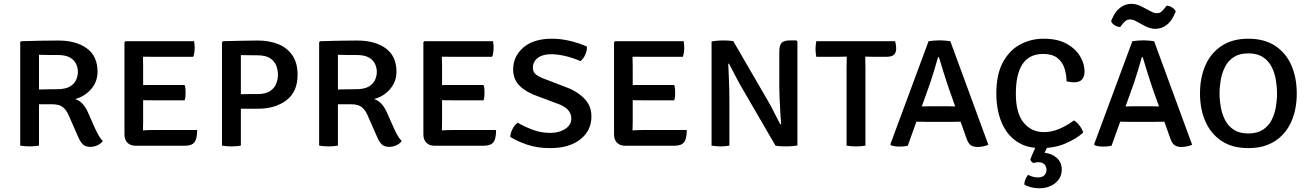

<svg xmlns="http://www.w3.org/2000/svg" viewBox="-20 -760 6828 1002"><path d="M489 -386Q489 -332.5 454.5 -293.8Q420 -255 372.5 -243.5Q397 -234 412 -217Q427 -200 438 -175.5L477 -88Q486 -68.5 495.8 -51.5Q505.5 -34.5 516.5 -24Q507 -10.5 488.8 -2Q470.5 6.5 451 6.5Q426 6.5 412.5 -6.5Q399 -19.5 388 -45.5L338.5 -158Q326 -187 307.2 -201.5Q288.5 -216 250 -216H183.5V0Q172 2 159 3Q146 4 134.5 4Q124 4 110.2 3Q96.5 2 85.5 0V-540L91 -545Q143 -546.5 189.5 -547.5Q236 -548.5 284 -548.5Q377 -548.5 433 -507.8Q489 -467 489 -386ZM183.5 -474V-293Q210 -293.5 235.5 -294Q261 -294.5 278 -294.5Q321 -294.5 344.5 -308.2Q368 -322 377.2 -343Q386.5 -364 386.5 -384.5Q386.5 -406 377.2 -426.2Q368 -446.5 345 -459.8Q322 -473 280.5 -473Q260 -473 233 -473Q206 -473 183.5 -474Z M1009 -81.5Q1009 -35 994.5 -17.2Q980 0.5 946 0.5H686.5Q660.5 0.5 645 -15.2Q629.5 -31 629.5 -58.5V-539.5L635 -545H993Q995 -534.5 995.5 -524.5Q996 -514.5 996 -506Q996 -498 994.2 -486.5Q992.5 -475 988.5 -463.5H783Q773 -463.5 757.5 -463.8Q742 -464 726 -464Q726 -453 726.5 -440.5Q727 -428 727 -413V-316Q742.5 -316.5 757.8 -316.5Q773 -316.5 783 -316.5H943.5Q947 -307 947.8 -295.8Q948.5 -284.5 948.5 -277Q948.5 -268.5 947.8 -257.2Q947 -246 943.5 -236.5H783Q773 -236.5 757.8 -236.8Q742.5 -237 727 -237V-122.5Q727 -110.5 726.5 -99.5Q726 -88.5 726 -79.5Q739 -80.5 752.8 -81Q766.5 -81.5 785.5 -81.5Z M1533 -370Q1533 -281 1474.8 -236.8Q1416.5 -192.5 1325.5 -192.5H1237V0Q1226 2 1212.8 3Q1199.5 4 1188 4Q1177.5 4 1163.5 3Q1149.5 2 1138.5 0V-540L1144 -545Q1189.5 -546 1234.2 -547.2Q1279 -548.5 1325.5 -548.5Q1385.5 -548.5 1432.2 -529.5Q1479 -510.5 1506 -471Q1533 -431.5 1533 -370ZM1237 -472.5V-268.5Q1260.5 -269 1285 -269Q1309.5 -269 1322 -269Q1366.5 -269 1390 -285Q1413.5 -301 1422 -324.5Q1430.5 -348 1430.5 -370.5Q1430.5 -393.5 1422 -416.8Q1413.5 -440 1390 -455.8Q1366.5 -471.5 1322 -471.5Q1303 -471.5 1281.2 -471.8Q1259.5 -472 1237 -472.5Z M2049 -386Q2049 -332.5 2014.5 -293.8Q1980 -255 1932.5 -243.5Q1957 -234 1972 -217Q1987 -200 1998 -175.5L2037 -88Q2046 -68.5 2055.8 -51.5Q2065.5 -34.5 2076.5 -24Q2067 -10.5 2048.8 -2Q2030.5 6.5 2011 6.5Q1986 6.5 1972.5 -6.5Q1959 -19.5 1948 -45.5L1898.5 -158Q1886 -187 1867.2 -201.5Q1848.5 -216 1810 -216H1743.5V0Q1732 2 1719 3Q1706 4 1694.5 4Q1684 4 1670.2 3Q1656.5 2 1645.5 0V-540L1651 -545Q1703 -546.5 1749.5 -547.5Q1796 -548.5 1844 -548.5Q1937 -548.5 1993 -507.8Q2049 -467 2049 -386ZM1743.5 -474V-293Q1770 -293.5 1795.5 -294Q1821 -294.5 1838 -294.5Q1881 -294.5 1904.5 -308.2Q1928 -322 1937.2 -343Q1946.5 -364 1946.5 -384.5Q1946.5 -406 1937.2 -426.2Q1928 -446.5 1905 -459.8Q1882 -473 1840.5 -473Q1820 -473 1793 -473Q1766 -473 1743.5 -474Z M2569 -81.5Q2569 -35 2554.5 -17.2Q2540 0.5 2506 0.5H2246.5Q2220.5 0.5 2205 -15.2Q2189.5 -31 2189.5 -58.5V-539.5L2195 -545H2553Q2555 -534.5 2555.5 -524.5Q2556 -514.5 2556 -506Q2556 -498 2554.2 -486.5Q2552.5 -475 2548.5 -463.5H2343Q2333 -463.5 2317.5 -463.8Q2302 -464 2286 -464Q2286 -453 2286.5 -440.5Q2287 -428 2287 -413V-316Q2302.5 -316.5 2317.8 -316.5Q2333 -316.5 2343 -316.5H2503.5Q2507 -307 2507.8 -295.8Q2508.5 -284.5 2508.5 -277Q2508.5 -268.5 2507.8 -257.2Q2507 -246 2503.5 -236.5H2343Q2333 -236.5 2317.8 -236.8Q2302.5 -237 2287 -237V-122.5Q2287 -110.5 2286.5 -99.5Q2286 -88.5 2286 -79.5Q2299 -80.5 2312.8 -81Q2326.5 -81.5 2345.5 -81.5Z M2643 -45.5Q2643.5 -65 2654.8 -87Q2666 -109 2682 -119.5Q2716 -99.5 2760 -82.8Q2804 -66 2855.5 -66.5Q2898.5 -67 2930 -87.2Q2961.5 -107.5 2961.5 -142Q2961.5 -195.5 2884 -221L2788 -257Q2728.5 -277 2693.2 -310.8Q2658 -344.5 2658 -398Q2658 -464.5 2709.5 -510.5Q2761 -556.5 2855.5 -558Q2907 -558.5 2957.8 -545.8Q3008.5 -533 3043.5 -516.5Q3043.5 -495 3034.2 -474.2Q3025 -453.5 3009 -441Q2973 -457.5 2930.8 -467.5Q2888.5 -477.5 2853.5 -477Q2810 -476.5 2785.5 -457Q2761 -437.5 2761 -407Q2761 -382 2779.8 -369Q2798.5 -356 2834 -343.5L2926.5 -308Q2986 -287.5 3026.2 -248.8Q3066.5 -210 3066.5 -152.5Q3066.5 -78.5 3009.2 -33.2Q2952 12 2855.5 13Q2784 13.5 2729.5 -5.5Q2675 -24.5 2643 -45.5Z M3564 -81.5Q3564 -35 3549.5 -17.2Q3535 0.5 3501 0.5H3241.5Q3215.5 0.5 3200 -15.2Q3184.5 -31 3184.5 -58.5V-539.5L3190 -545H3548Q3550 -534.5 3550.5 -524.5Q3551 -514.5 3551 -506Q3551 -498 3549.2 -486.5Q3547.5 -475 3543.5 -463.5H3338Q3328 -463.5 3312.5 -463.8Q3297 -464 3281 -464Q3281 -453 3281.5 -440.5Q3282 -428 3282 -413V-316Q3297.5 -316.5 3312.8 -316.5Q3328 -316.5 3338 -316.5H3498.5Q3502 -307 3502.8 -295.8Q3503.5 -284.5 3503.5 -277Q3503.5 -268.5 3502.8 -257.2Q3502 -246 3498.5 -236.5H3338Q3328 -236.5 3312.8 -236.8Q3297.5 -237 3282 -237V-122.5Q3282 -110.5 3281.5 -99.5Q3281 -88.5 3281 -79.5Q3294 -80.5 3307.8 -81Q3321.5 -81.5 3340.5 -81.5Z M3843 -317Q3829.5 -340.5 3813 -372.8Q3796.5 -405 3784.5 -428L3780.5 -427Q3782 -398 3783.5 -361.2Q3785 -324.5 3785.8 -291.2Q3786.5 -258 3786.5 -239.5V0Q3774 2 3762.2 3Q3750.5 4 3740.5 4Q3730.5 4 3718 3Q3705.5 2 3693.5 0V-543.5Q3705.5 -546 3722.2 -547.5Q3739 -549 3750.5 -549Q3763 -549 3779.2 -548.2Q3795.5 -547.5 3807 -545L3991.5 -227Q4005 -204 4022.2 -169Q4039.5 -134 4052 -111L4056.5 -112Q4054.5 -138 4052.2 -174.8Q4050 -211.5 4048.5 -246.5Q4047 -281.5 4047 -303V-491Q4047 -523.5 4059 -536.2Q4071 -549 4101 -549H4136L4141.5 -543.5V-1Q4129 1.5 4112.8 2.8Q4096.5 4 4084.5 4Q4072.5 4 4055.2 3.2Q4038 2.5 4027 0Z M4398 -405Q4398 -421 4398.5 -434.2Q4399 -447.5 4399 -464.5Q4389.5 -464.5 4372.8 -464Q4356 -463.5 4346.5 -463.5H4240Q4238 -474 4237 -484.5Q4236 -495 4236 -503.5Q4236 -512.5 4237 -523.5Q4238 -534.5 4240 -545H4651.5Q4654 -536.5 4655.5 -525.8Q4657 -515 4657 -507.5Q4657 -486 4645.8 -474.8Q4634.5 -463.5 4604 -463.5H4547Q4538 -463.5 4521.2 -464Q4504.5 -464.5 4495.5 -464.5Q4495.5 -447.5 4496 -434.2Q4496.5 -421 4496.5 -405V0Q4487 2 4473 3Q4459 4 4447.5 4Q4436.5 4 4422.5 3Q4408.5 2 4398 0Z M4818 -124Q4812.5 -124 4793.2 -124.5Q4774 -125 4762.5 -125L4717.5 0.5Q4700 5 4675.5 5Q4646.5 5 4629.5 -2L4626.5 -7L4826 -545Q4838 -547 4855 -548.2Q4872 -549.5 4884.5 -549.5Q4896 -549.5 4911.8 -548.2Q4927.5 -547 4939.5 -545L5138 -4.5Q5126.5 1 5110.8 4Q5095 7 5081.5 7Q5061 7 5047.2 -1.5Q5033.5 -10 5023.5 -39L4993 -125Q4983 -125 4964.8 -124.5Q4946.5 -124 4940.5 -124ZM4835 -328.5 4790.5 -204.5Q4801.5 -204.5 4816.8 -205Q4832 -205.5 4837 -205.5H4924Q4929 -205.5 4942 -205Q4955 -204.5 4965 -204.5L4928.5 -307.5Q4917.5 -339.5 4903.8 -384Q4890 -428.5 4880 -462H4875.5Q4866.5 -430 4855 -391.8Q4843.5 -353.5 4835 -328.5Z M5546 -335.5Q5545.5 -372.5 5534.8 -405Q5524 -437.5 5497.5 -458Q5471 -478.5 5423.5 -478.5Q5281.5 -478.5 5281.5 -270.5Q5281.5 -169.5 5322.2 -120Q5363 -70.5 5428 -70.5Q5467 -70.5 5506.5 -86.8Q5546 -103 5584.5 -131.5Q5601 -122 5615 -103Q5629 -84 5633 -68Q5595.5 -34.5 5539.2 -10.8Q5483 13 5413.5 13Q5348.5 13 5303.8 -11Q5259 -35 5231.5 -75.8Q5204 -116.5 5191.8 -167Q5179.5 -217.5 5179.5 -271Q5179.5 -371.5 5213.8 -434.8Q5248 -498 5304.2 -528Q5360.5 -558 5426 -558Q5499.5 -558 5546.8 -531.5Q5594 -505 5617 -465.8Q5640 -426.5 5640 -387Q5640 -362.5 5627.8 -346.5Q5615.5 -330.5 5583.5 -330.5Q5573.5 -330.5 5564.5 -332Q5555.5 -333.5 5546 -335.5ZM5357 73.5Q5362.5 56.5 5373 32.8Q5383.5 9 5392 -6H5453Q5448.5 1 5441.8 15Q5435 29 5431.5 37.5Q5469 41 5495 64Q5521 87 5521 125Q5521 168 5487.5 195.2Q5454 222.5 5403 222.5Q5380 222.5 5359 216.8Q5338 211 5325.5 202.5Q5326 188.5 5331.8 175.2Q5337.5 162 5345.5 152Q5355 158 5368.8 162Q5382.5 166 5396 166Q5420 166 5430.8 154Q5441.5 142 5441.5 126Q5441.5 109.5 5430.8 98Q5420 86.5 5398 86.5Q5386 86.5 5374.5 91Q5361.5 85.5 5357 73.5Z M5881.5 -124Q5876 -124 5856.8 -124.5Q5837.5 -125 5826 -125L5781 0.5Q5763.5 5 5739 5Q5710 5 5693 -2L5690 -7L5889.5 -545Q5901.5 -547 5918.5 -548.2Q5935.5 -549.5 5948 -549.5Q5959.5 -549.5 5975.2 -548.2Q5991 -547 6003 -545L6201.5 -4.5Q6190 1 6174.2 4Q6158.5 7 6145 7Q6124.5 7 6110.8 -1.5Q6097 -10 6087 -39L6056.5 -125Q6046.5 -125 6028.2 -124.5Q6010 -124 6004 -124ZM5898.5 -328.5 5854 -204.5Q5865 -204.5 5880.2 -205Q5895.5 -205.5 5900.5 -205.5H5987.5Q5992.5 -205.5 6005.5 -205Q6018.5 -204.5 6028.5 -204.5L5992 -307.5Q5981 -339.5 5967.2 -384Q5953.5 -428.5 5943.5 -462H5939Q5930 -430 5918.5 -391.8Q5907 -353.5 5898.5 -328.5ZM5911.5 -648Q5905.5 -651.5 5896.8 -655Q5888 -658.5 5878 -658.5Q5862.5 -658.5 5853 -650Q5843.5 -641.5 5837.5 -634L5826 -619Q5811.5 -619.5 5797.5 -628Q5783.5 -636.5 5778.5 -649.5L5787 -669Q5801.5 -701.5 5827.2 -720.8Q5853 -740 5884.5 -740Q5901 -740 5915.8 -735Q5930.5 -730 5939.5 -725L5983.5 -702Q5989 -698.5 5998.2 -694.8Q6007.5 -691 6017.5 -691Q6031.5 -691 6040.5 -698.8Q6049.5 -706.5 6057 -716L6068.5 -730.5Q6083 -730 6096.5 -721.2Q6110 -712.5 6116 -700L6107 -680.5Q6091.5 -646 6065.8 -627.8Q6040 -609.5 6009.5 -609.5Q5993.5 -609.5 5979.5 -614.2Q5965.5 -619 5954.5 -624.5Z M6242.5 -272Q6242.5 -356 6271.2 -420.2Q6300 -484.5 6356.2 -521.2Q6412.5 -558 6494.5 -558Q6577.5 -558 6633.8 -521.5Q6690 -485 6718.8 -420.5Q6747.5 -356 6747.5 -272Q6747.5 -188.5 6718.5 -124Q6689.5 -59.5 6633 -23.2Q6576.5 13 6494.5 13Q6412 13 6356 -23.8Q6300 -60.5 6271.2 -125Q6242.5 -189.5 6242.5 -272ZM6344.5 -272Q6344.5 -237.5 6351 -201Q6357.5 -164.5 6373.5 -133.2Q6389.5 -102 6419 -82.8Q6448.5 -63.5 6494.5 -63.5Q6541 -63.5 6570.5 -82.8Q6600 -102 6616 -133.2Q6632 -164.5 6638.2 -201Q6644.5 -237.5 6644.5 -272Q6644.5 -307 6638.2 -343.8Q6632 -380.5 6616 -411.8Q6600 -443 6570.5 -462.2Q6541 -481.5 6494.5 -481.5Q6448.5 -481.5 6419 -462.2Q6389.5 -443 6373.5 -411.8Q6357.5 -380.5 6351 -343.8Q6344.5 -307 6344.5 -272Z"/></svg>

Font: Signika Negative SC
Style: Regular
Weight: 400
Designer: Anna Giedryś
Foundry: Anna Giedryś
Version: Version 2.000; ttfautohint (v1.8.3) -l 8 -r 50 -G 200 -x 9 -